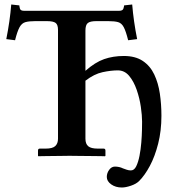

<svg xmlns="http://www.w3.org/2000/svg" viewBox="-20 -693 786 854"><path d="M87 -645H510Q526 -645 529 -655Q532 -665 532 -669L568 -673Q571 -636 576.5 -597.5Q582 -559 590 -519L550 -514Q540 -554 530.5 -572Q521 -590 505.5 -594.5Q490 -599 462 -599H408Q381 -599 370.5 -590.5Q360 -582 360 -557V-378Q403 -416 443 -430Q483 -444 531 -444Q582 -444 615 -422Q648 -400 666 -362Q684 -324 691 -276.5Q698 -229 698 -178Q698 -111 683.5 -54Q669 3 646.5 45Q624 87 599 112Q586 125 562.5 133Q539 141 522 141Q494 141 474.5 127Q455 113 455 94Q455 77 465.5 62.5Q476 48 491 48Q511 48 527 56Q535 59 544 62Q553 65 562 65Q577 65 586 46.5Q595 28 600.5 0Q606 -28 608.5 -59Q611 -90 611.5 -115Q612 -140 612 -152Q612 -179 606.5 -217.5Q601 -256 588 -293.5Q575 -331 554.5 -355.5Q534 -380 504 -380Q474 -380 436.5 -372Q399 -364 360 -334V-76Q360 -53 372.5 -42.5Q385 -32 415 -32H441Q449 -32 449 -23V0L447 2Q447 2 428.5 1.5Q410 1 383 1Q356 1 330 0.5Q304 0 289 0Q276 0 253 0.5Q230 1 206.5 1Q183 1 167 1.5Q151 2 151 2L149 0V-23Q149 -32 157 -32H183Q214 -32 226 -43.5Q238 -55 238 -76V-560Q238 -583 227.5 -591Q217 -599 189 -599H136Q109 -599 93 -594.5Q77 -590 67 -572Q57 -554 47 -514L8 -519Q16 -559 21.5 -597.5Q27 -636 30 -673L66 -669Q66 -665 68.5 -655Q71 -645 87 -645Z"/></svg>

Font: Libertinus Serif SemiBold
Style: Regular
Weight: 600
Designer: Philipp H. Poll, Khaled Hosny
Foundry: Caleb Maclennan
Version: Version 7.051;RELEASE